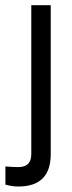

<svg xmlns="http://www.w3.org/2000/svg" viewBox="-57 -508 272 724"><path d="M134.3 73.2Q134.3 195.3 12.2 195.3Q-12.2 195.3 -36.6 188V119.6Q-24.4 120.6 -12.2 121.3Q0 122.1 12.2 122.1Q61 122.1 61 73.2V-488.3H134.3Z"/></svg>

Font: Sanitrixie
Style: Regular
Weight: 400
Designer: Jayvee D. Enaguas (Grand Chaos)
Version: Version 1.1 - 6/9/2013